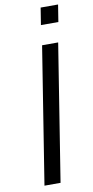

<svg xmlns="http://www.w3.org/2000/svg" viewBox="-99 -935 474 976"><g transform="rotate(-10 138.0 -447.5)"><path d="M48 0 160 -705H243L131 0ZM172 -807 186 -895H276L262 -807Z"/></g></svg>

Font: Mulish
Style: Italic
Weight: 400
Italic angle: -9°
Designer: Vernon Adams
Foundry: Vernon Adams
Version: Version 3.603; ttfautohint (v1.8.3)